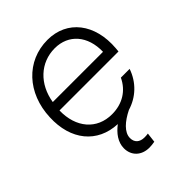

<svg xmlns="http://www.w3.org/2000/svg" viewBox="-219 -672 999 999"><g transform="rotate(-45 280.5 -172.0)"><path d="M287.6 214.4C298.8 214.4 313.5 212.9 327.1 210.4L333.5 156.7C324.7 158.2 315.4 158.7 307.6 158.7C271.5 158.7 251 139.6 251 107.4C251 65.4 294.4 27.8 350.6 0C422.4 -21.5 479 -74.2 504.4 -148.4H439.9C409.2 -83 349.1 -45.9 273.4 -45.9C161.6 -45.4 90.3 -129.9 93.3 -253.4H527.3L529.3 -273.9C543.5 -442.4 452.6 -557.6 308.6 -557.6C152.8 -557.6 39.1 -435.1 32.7 -263.7C25.4 -103 113.8 5.4 257.8 11.2C219.7 40 190.9 78.1 190.9 123C190.9 177.2 229.5 214.4 287.6 214.4ZM99.6 -309.1C117.7 -423.3 198.7 -500 304.7 -500C406.2 -500 472.2 -424.3 469.2 -309.1Z"/></g></svg>

Font: Guggenheim Sans Display Light
Style: Italic
Weight: 300
Italic angle: -7°
Designer: Modified by Tom Baber under direction of Pentagram Design 2023
Foundry: rsms
Version: Version 1.001;Glyphs 3.1.2 (3151)